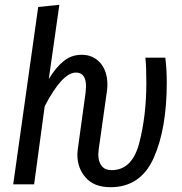

<svg xmlns="http://www.w3.org/2000/svg" viewBox="-20 -767 758 799"><path d="M302 -123Q302 -132 304 -148L336 -380Q338 -400 338 -407Q338 -465 296 -465Q239 -465 166 -325L122 0H35L139 -738L227 -747L183 -438Q212 -486 244.5 -512.5Q277 -539 320 -539Q368 -539 397.5 -505Q427 -471 427 -414Q427 -399 424 -381L391 -147Q389 -131 389 -125Q389 -94 403 -76.5Q417 -59 445 -59Q530 -59 559.5 -172Q589 -285 589 -423Q589 -491 585 -527H668Q674 -478 674 -424Q674 -231 619.5 -109.5Q565 12 440 12Q372 12 337 -27.5Q302 -67 302 -123Z"/></svg>

Font: Fira Sans Compressed
Style: Italic
Weight: 400
Width: 1
Italic angle: -8°
Designer: bBox Type GmbH & Carrois Corporate GbR & Edenspiekermann AG
Foundry: bBox Type GmbH & Carrois Corporate GbR & Edenspiekermann AG
Version: Version 4.301